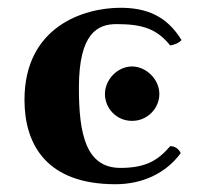

<svg xmlns="http://www.w3.org/2000/svg" viewBox="-20 -464 522 494"><path d="M280 -402C348 -402 384 -389 418 -347C429 -349 440 -353 447 -361C409 -423 357 -444 290 -444C196 -444 43 -396 43 -207C43 -93 99 10 277 10C345 10 406 -17 445 -70C440 -81 430 -88 418 -88C387 -52 356 -32 290 -32C201 -32 183 -119 183 -238C183 -380 232 -402 280 -402ZM320 -153C360 -153 390 -186 390 -222C390 -261 355 -293 320 -293C282 -293 250 -259 250 -222C250 -187 278 -153 320 -153Z"/></svg>

Font: Libertinus Serif
Style: Bold
Weight: 700
Designer: Philipp H. Poll, Khaled Hosny
Foundry: Caleb Maclennan
Version: Version 7.050;RELEASE